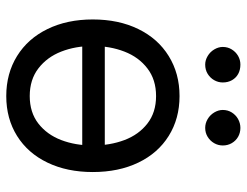

<svg xmlns="http://www.w3.org/2000/svg" viewBox="-106 -662 780 607"><g transform="rotate(90 283.5 -359.0)"><path d="M467.8 -229.5H97.7V-300.8H467.8ZM42 -262.7Q42 -344.7 72.3 -406.7Q102.5 -468.8 157.7 -502.9Q212.9 -537.1 284.2 -537.1Q355.5 -537.1 410.2 -502.9Q464.8 -468.8 494.6 -406.7Q524.4 -344.7 524.4 -262.7Q524.4 -181.6 494.6 -119.6Q464.8 -57.6 410.2 -23.4Q355.5 10.7 284.2 10.7Q212.9 10.7 157.7 -23.4Q102.5 -57.6 72.3 -119.6Q42 -181.6 42 -262.7ZM440.4 -262.7Q440.4 -317.4 423.3 -362.8Q406.2 -408.2 371.1 -435.5Q335.9 -462.9 284.2 -462.9Q232.4 -462.9 196.8 -435.5Q161.1 -408.2 143.6 -362.8Q126 -317.4 126 -262.7Q126 -208 143.6 -163.1Q161.1 -118.2 196.8 -90.8Q232.4 -63.5 284.2 -63.5Q335.9 -63.5 371.1 -90.8Q406.2 -118.2 423.3 -163.1Q440.4 -208 440.4 -262.7ZM128.9 -673.8Q128.9 -689.5 136.7 -702.1Q144.5 -714.8 157.2 -722.2Q169.9 -729.5 184.6 -729.5Q201.2 -729.5 213.9 -722.7Q226.6 -715.8 233.9 -703.1Q241.2 -690.4 241.2 -673.8Q241.2 -659.2 233.9 -646.5Q226.6 -633.8 213.9 -626Q201.2 -618.2 184.6 -618.2Q170.9 -618.2 157.7 -626Q144.5 -633.8 136.7 -647Q128.9 -660.2 128.9 -673.8ZM328.1 -673.8Q328.1 -689.5 335.9 -702.1Q343.8 -714.8 356.9 -722.2Q370.1 -729.5 384.8 -729.5Q400.4 -729.5 413.1 -722.2Q425.8 -714.8 433.1 -702.1Q440.4 -689.5 440.4 -673.8Q440.4 -659.2 433.1 -646.5Q425.8 -633.8 413.1 -626Q400.4 -618.2 384.8 -618.2Q370.1 -618.2 356.9 -626Q343.8 -633.8 335.9 -647Q328.1 -660.2 328.1 -673.8Z"/></g></svg>

Font: WEMIX Pretendard Variable
Style: Regular
Weight: 400
Designer: Base glyphs from Inter by Rasmus Andersson; Hangeul glyphs from Noto Sans CJK(Source Han Sans) by Jang Soo-young and Kan
Foundry: Kil Hyung-jin
Version: Version 1.000;Glyphs 3.2 (3208)